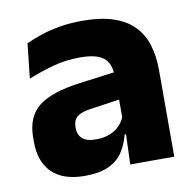

<svg xmlns="http://www.w3.org/2000/svg" viewBox="-64 -569 655 646"><g transform="rotate(-10 263.5 -246.0)"><path d="M483 0H332.5L337 -123L333.5 -130.5V-284L332.5 -304Q332.5 -345 308.5 -364.5Q284.5 -384 228 -384Q178.5 -384 134 -371.5Q89.5 -359 50 -343L63 -461.5Q86.5 -472.5 115.8 -482.2Q145 -492 180.5 -498Q216 -504 256.5 -504Q321 -504 364.5 -489Q408 -474 434 -446.5Q460 -419 471.5 -380.8Q483 -342.5 483 -296.5ZM176 11.5Q102.5 11.5 64.5 -25.5Q26.5 -62.5 26.5 -131V-144.5Q26.5 -217 71.2 -251.8Q116 -286.5 213.5 -299L345.5 -316.5L354.5 -224.5L237.5 -207.5Q202 -203 187.5 -191Q173 -179 173 -155.5V-152Q173 -129.5 187.5 -116.2Q202 -103 234 -103Q262 -103 282.2 -111.5Q302.5 -120 315.5 -133.8Q328.5 -147.5 335 -164.5L356.5 -102.5H331.5Q323.5 -70.5 306.8 -44.5Q290 -18.5 258.5 -3.5Q227 11.5 176 11.5Z"/></g></svg>

Font: Anek Malayalam Medium
Style: Bold
Weight: 700
Version: Version 1.003